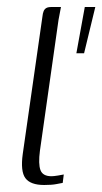

<svg xmlns="http://www.w3.org/2000/svg" viewBox="-20 -525 292 548"><path d="M106 3Q67 3 52.5 -16.5Q38 -36 45 -86L101 -477Q102 -487 104.5 -493Q107 -499 112 -502Q117 -505 127 -505H154Q154 -504 152 -494.5Q150 -485 147 -468L94 -95Q89 -57 95.5 -39.5Q102 -22 127 -22Q133 -22 145.5 -24Q158 -26 162 -27L159 -3Q153 -2 140.5 0.5Q128 3 106 3ZM198 -373 222 -505H252L220 -373Z"/></svg>

Font: Genos Light
Style: Italic
Weight: 300
Italic angle: -8°
Designer: Robert E. Leuschke
Foundry: Robert E. Leuschke
Version: Version 1.010